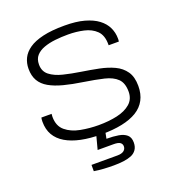

<svg xmlns="http://www.w3.org/2000/svg" viewBox="-129 -642 844 919"><g transform="rotate(-20 292.5 -183.0)"><path d="M291 12Q233 12 187.5 2.5Q142 -7 110 -26Q78 -45 61.5 -73.5Q45 -102 45 -141Q45 -146 45.5 -152Q46 -158 47 -162H99Q99 -159 98.5 -154.5Q98 -150 98 -147Q98 -100 127.5 -75.5Q157 -51 202 -42.5Q247 -34 293 -34Q345 -34 387.5 -43.5Q430 -53 456 -75.5Q482 -98 482 -136Q482 -180 459.5 -202Q437 -224 395 -234Q353 -244 294 -253Q240 -261 198 -272Q156 -283 127 -299.5Q98 -316 83.5 -341Q69 -366 69 -402Q69 -431 81 -455.5Q93 -480 119.5 -498.5Q146 -517 190.5 -527.5Q235 -538 301 -538Q360 -538 401.5 -526.5Q443 -515 469.5 -495Q496 -475 508.5 -448.5Q521 -422 521 -393Q521 -389 521 -386.5Q521 -384 520 -377H468V-382Q468 -428 444 -451.5Q420 -475 382 -483.5Q344 -492 302 -492Q269 -492 237 -488.5Q205 -485 179 -475.5Q153 -466 138 -449Q123 -432 123 -404Q123 -369 148 -349.5Q173 -330 213.5 -320Q254 -310 300 -303Q346 -296 388 -287.5Q430 -279 463 -263.5Q496 -248 515.5 -220Q535 -192 535 -146Q535 -105 519 -75Q503 -45 472 -26Q441 -7 395.5 2.5Q350 12 291 12ZM295 172Q270 172 244.5 170.5Q219 169 195 165V133H327Q349 133 360 124.5Q371 116 371 102Q371 90 361.5 83Q352 76 328 76H247L270 -11H315L305 40Q340 40 366 44.5Q392 49 407 62Q422 75 422 101Q422 123 412 137.5Q402 152 385 159Q368 166 345 169Q322 172 295 172Z"/></g></svg>

Font: Archivo Expanded Thin
Style: Regular
Weight: 250
Width: 7
Designer: Hector Gatti
Foundry: Omnibus-Type
Version: Version 2.001